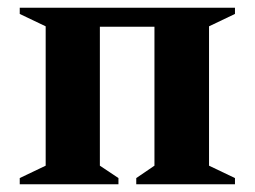

<svg xmlns="http://www.w3.org/2000/svg" viewBox="-20 -476 658 496"><path d="M98 -408 31 -440V-456H587V-440L520 -408V-48L587 -16V0H332V-16L379 -48V-407H238V-48L286 -16V0H31V-16L98 -48Z"/></svg>

Font: Spectral
Style: Bold
Weight: 700
Designer: Jean-Baptiste Levee
Foundry: Production Type
Version: Version 2.001